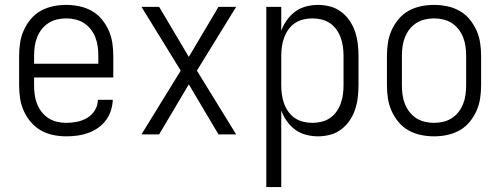

<svg xmlns="http://www.w3.org/2000/svg" viewBox="-20 -548 2040 783"><path d="M250 8Q223 8 196.5 2.5Q170 -3 147 -16Q124 -29 106 -50Q88 -71 77 -95.5Q66 -120 62 -146.5Q58 -173 58 -200V-320Q58 -347 62 -373.5Q66 -400 77 -424.5Q88 -449 105.5 -470Q123 -491 146.5 -504Q170 -517 196.5 -522.5Q223 -528 250 -528Q277 -528 303.5 -522.5Q330 -517 353.5 -504Q377 -491 394.5 -470Q412 -449 423 -424.5Q434 -400 438 -373.5Q442 -347 442 -320V-232H119V-200Q119 -181 121.5 -162Q124 -143 131 -125Q138 -107 149.5 -92Q161 -77 177 -66.5Q193 -56 212 -51.5Q231 -47 250 -47Q272 -47 294.5 -51.5Q317 -56 336 -67.5Q355 -79 367 -98.5Q379 -118 379 -141H440Q439 -118 432 -96.5Q425 -75 411.5 -57Q398 -39 379 -26Q360 -13 339 -5.5Q318 2 295.5 5Q273 8 250 8ZM119 -288H381V-320Q381 -339 378.5 -358Q376 -377 369 -395Q362 -413 350.5 -428Q339 -443 323 -453.5Q307 -464 288 -468.5Q269 -473 250 -473Q231 -473 212 -468.5Q193 -464 177 -453.5Q161 -443 149.5 -428Q138 -413 131 -395Q124 -377 121.5 -358Q119 -339 119 -320Z M557 0 717 -260 557 -520H629L750 -316L871 -520H943L783 -260L943 0H871L750 -204L629 0Z M1066 215V-520H1127V-422Q1135 -445 1149.5 -465.5Q1164 -486 1183.5 -500.5Q1203 -515 1227.5 -521.5Q1252 -528 1277 -528Q1302 -528 1326.5 -521.5Q1351 -515 1371 -500Q1391 -485 1405.5 -464Q1420 -443 1428 -419Q1436 -395 1439 -370Q1442 -345 1442 -320V-200Q1442 -175 1439 -150Q1436 -125 1428 -101Q1420 -77 1405.5 -56Q1391 -35 1371 -20Q1351 -5 1326.5 1.5Q1302 8 1277 8Q1252 8 1227.5 1.5Q1203 -5 1183.5 -19.5Q1164 -34 1149.5 -54.5Q1135 -75 1127 -98V215ZM1254 -47Q1273 -47 1291.5 -51.5Q1310 -56 1325.5 -66.5Q1341 -77 1352 -92.5Q1363 -108 1369.5 -126Q1376 -144 1378.5 -162.5Q1381 -181 1381 -200V-320Q1381 -339 1378.5 -357.5Q1376 -376 1369.5 -394Q1363 -412 1352 -427.5Q1341 -443 1325.5 -453.5Q1310 -464 1291.5 -468.5Q1273 -473 1254 -473Q1235 -473 1216.5 -468.5Q1198 -464 1182.5 -453.5Q1167 -443 1156 -427.5Q1145 -412 1138.5 -394Q1132 -376 1129.5 -357.5Q1127 -339 1127 -320V-200Q1127 -181 1129.5 -162.5Q1132 -144 1138.5 -126Q1145 -108 1156 -92.5Q1167 -77 1182.5 -66.5Q1198 -56 1216.5 -51.5Q1235 -47 1254 -47Z M1750 8Q1723 8 1696.5 2.5Q1670 -3 1646.5 -16Q1623 -29 1605.5 -50Q1588 -71 1577 -95.5Q1566 -120 1562 -146.5Q1558 -173 1558 -200V-320Q1558 -347 1562 -373.5Q1566 -400 1577 -424.5Q1588 -449 1605.5 -470Q1623 -491 1646.5 -504Q1670 -517 1696.5 -522.5Q1723 -528 1750 -528Q1777 -528 1803.5 -522.5Q1830 -517 1853.5 -504Q1877 -491 1894.5 -470Q1912 -449 1923 -424.5Q1934 -400 1938 -373.5Q1942 -347 1942 -320V-200Q1942 -173 1938 -146.5Q1934 -120 1923 -95.5Q1912 -71 1894.5 -50Q1877 -29 1853.5 -16Q1830 -3 1803.5 2.5Q1777 8 1750 8ZM1750 -47Q1769 -47 1788 -51.5Q1807 -56 1823 -66.5Q1839 -77 1850.5 -92Q1862 -107 1869 -125Q1876 -143 1878.5 -162Q1881 -181 1881 -200V-320Q1881 -339 1878.5 -358Q1876 -377 1869 -395Q1862 -413 1850.5 -428Q1839 -443 1823 -453.5Q1807 -464 1788 -468.5Q1769 -473 1750 -473Q1731 -473 1712 -468.5Q1693 -464 1677 -453.5Q1661 -443 1649.5 -428Q1638 -413 1631 -395Q1624 -377 1621.5 -358Q1619 -339 1619 -320V-200Q1619 -181 1621.5 -162Q1624 -143 1631 -125Q1638 -107 1649.5 -92Q1661 -77 1677 -66.5Q1693 -56 1712 -51.5Q1731 -47 1750 -47Z"/></svg>

Font: Iosevka Light
Style: Regular
Weight: 300
Monospace: yes
Designer: Belleve Invis
Foundry: Belleve Invis
Version: Version 32.5.0; ttfautohint (v1.8.4)